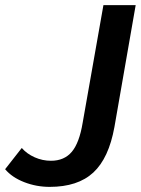

<svg xmlns="http://www.w3.org/2000/svg" viewBox="-48 -720 550 750"><path d="M-28 -59 37 -142Q57 -119 87.5 -105.5Q118 -92 151 -92Q203 -92 232.5 -127Q262 -162 275 -241L356 -700H482L399 -224Q377 -102 316.5 -46Q256 10 146 10Q94 10 46.5 -8.5Q-1 -27 -28 -59Z"/></svg>

Font: Sarabun SemiBold
Style: Italic
Weight: 600
Italic angle: -10°
Designer: Suppakit Chalermlarp | Katatrad Co.,Ltd.
Foundry: Cadson Demak Co.,Ltd.
Version: Version 1.000; ttfautohint (v1.6)